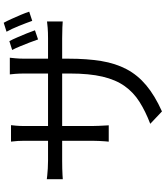

<svg xmlns="http://www.w3.org/2000/svg" viewBox="51 -884 897 1040"><g transform="rotate(-90 500.0 -364.5)"><path d="M796.7 -762.8Q806.1 -745.3 816.9 -720.2Q827.7 -695 838.2 -669.7Q848.6 -644.4 855.4 -624.2L805.9 -607.3Q798.9 -628.7 789 -653.8Q779 -679 768.9 -704Q758.8 -729 748.8 -747.6ZM896.2 -793.4Q906.2 -775.2 917.2 -750.7Q928.2 -726.2 938.9 -701.2Q949.5 -676.2 956.3 -655.3L906.6 -638.9Q894.8 -672.1 879 -711.1Q863.3 -750.2 847.7 -778.1ZM701.6 -441.8Q701.6 -341.8 688.9 -264.6Q676.1 -187.3 644.5 -127.6Q613 -67.8 557.3 -21.3Q501.7 25.3 416 63.8L348.9 0.4Q417.2 -25.8 468.2 -58.2Q519.3 -90.5 553.4 -138.6Q587.5 -186.7 604.4 -258.4Q621.3 -330.2 621.3 -435.3V-678.4Q621.3 -708.1 619.5 -730.5Q617.7 -752.9 616.5 -760.3H706.8Q706 -752.9 703.8 -730.5Q701.6 -708.1 701.6 -678.4ZM341.5 -753.9Q340.7 -746.9 338.8 -727.2Q336.9 -707.5 336.9 -681.6V-315Q336.9 -297.1 337.9 -277.7Q338.9 -258.3 339.6 -244Q340.3 -229.6 340.7 -224.5H252.2Q253 -229.6 254 -243.7Q255 -257.7 256 -277.1Q257 -296.5 257 -315V-681.4Q257 -697.9 255.9 -717.5Q254.8 -737.1 252.4 -753.9ZM48.8 -560Q53.5 -559.2 69.2 -557.6Q84.9 -556 106.5 -554.6Q128.1 -553.3 149 -553.3H811.4Q845 -553.3 869 -555.3Q893 -557.3 903.1 -558.8V-473.8Q894.9 -474.6 870 -475.7Q845 -476.8 811.8 -476.8H149Q127.5 -476.8 106.6 -476.3Q85.7 -475.8 70.2 -474.8Q54.7 -473.8 48.8 -473.4Z"/></g></svg>

Font: Shanggu Sans SC VF
Style: Regular
Weight: 250
Designer: GuiWonder
Version: Version 1.021